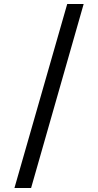

<svg xmlns="http://www.w3.org/2000/svg" viewBox="-20 -812 489 957"><path d="M315 -792H397L135 125H52Z"/></svg>

Font: lmalayalam05
Style: Book
Weight: 400
Designer: Jelle Bosma - Monotype Design Team
Foundry: Monotype Imaging Inc.
Version: Version 2.003